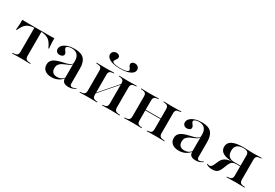

<svg xmlns="http://www.w3.org/2000/svg" viewBox="38 -1476 3333 2323"><g transform="rotate(30 1705.0 -314.5)"><path d="M258.1 -2.4Q225 -2.4 196 -1.6Q166.9 -0.8 131.5 0V-8.9L149.2 -10.5Q182.3 -12.1 195.6 -25.4Q208.9 -38.7 208.9 -70.2V-207.3H307.3V-70.2Q307.3 -38.7 320.6 -25.4Q333.9 -12.1 366.9 -10.5L384.7 -8.9V0Q349.2 -0.8 320.2 -1.6Q291.1 -2.4 258.1 -2.4ZM238.7 -404Q178.2 -404 141.1 -390.7Q104 -377.4 80.6 -348.8Q57.3 -320.2 36.3 -273.4H27.4Q31.5 -312.1 33.5 -347.2Q35.5 -382.3 33.9 -414.5Q56.5 -413.7 79 -413.3Q101.6 -412.9 124.2 -412.9H238.7H277.4H391.9Q414.5 -412.9 437.1 -413.3Q459.7 -413.7 482.3 -414.5Q480.6 -381.5 482.7 -346.8Q484.7 -312.1 488.7 -273.4H479.8Q459.7 -320.2 435.9 -348.8Q412.1 -377.4 375 -390.7Q337.9 -404 277.4 -404ZM208.9 -207.3V-407.3H307.3V-207.3Z M834.7 -207.3V-299.2Q834.7 -355.6 806.9 -385.5Q779 -415.3 726.6 -415.3Q696 -415.3 675.8 -405.6Q655.6 -396 655.6 -381.5Q655.6 -371 664.1 -360.1Q672.6 -349.2 681 -336.7Q689.5 -324.2 689.5 -309.7Q689.5 -293.5 674.6 -282.7Q659.7 -271.8 635.5 -271.8Q610.5 -271.8 595.2 -286.3Q579.8 -300.8 579.8 -324.2Q579.8 -354.8 603.6 -377.8Q627.4 -400.8 668.1 -414.1Q708.9 -427.4 761.3 -427.4Q852.4 -427.4 892.7 -385.1Q933.1 -342.7 933.1 -254V-207.3ZM684.7 11.3Q626.6 11.3 592.3 -16.1Q558.1 -43.5 558.1 -91.1Q558.1 -129 577.8 -152Q597.6 -175 629 -187.9Q660.5 -200.8 695.6 -208.9Q730.6 -216.9 762.5 -225Q794.4 -233.1 814.9 -246.4Q835.5 -259.7 836.3 -282.3L837.1 -266.9Q832.3 -246.8 812.9 -234.7Q793.5 -222.6 768.1 -212.9Q742.7 -203.2 718.5 -190.7Q694.4 -178.2 678.2 -157.7Q662.1 -137.1 662.1 -102.4Q662.1 -65.3 681.9 -45.2Q701.6 -25 741.1 -25Q771 -25 794.8 -35.9Q818.5 -46.8 837.9 -71V-61.3Q809.7 -25 770.6 -6.9Q731.5 11.3 684.7 11.3ZM933.1 -44.4Q933.1 -25.8 939.9 -16.9Q946.8 -8.1 962.1 -8.1Q974.2 -8.1 986.7 -12.9Q999.2 -17.7 1014.5 -28.2L1018.5 -21Q996 -4 973.4 3.6Q950.8 11.3 921.8 11.3Q878.2 11.3 856.5 -6Q834.7 -23.4 834.7 -58.9V-207.3H933.1Z M1507.3 -2.4Q1475.8 -2.4 1448.8 -1.6Q1421.8 -0.8 1387.1 0V-8.9L1400.8 -9.7Q1432.3 -12.1 1445.2 -25.4Q1458.1 -38.7 1458.1 -70.2V-207.3H1555.6V-70.2Q1555.6 -38.7 1569.4 -25.4Q1583.1 -12.1 1616.1 -10.5L1633.1 -8.9V0Q1598.4 -0.8 1569.4 -1.6Q1540.3 -2.4 1507.3 -2.4ZM1198.4 -2.4Q1165.3 -2.4 1136.3 -1.6Q1107.3 -0.8 1071.8 0V-8.9L1089.5 -10.5Q1122.6 -12.1 1135.9 -25.4Q1149.2 -38.7 1149.2 -70.2V-345.2Q1149.2 -377.4 1135.9 -390.3Q1122.6 -403.2 1089.5 -404.8L1071.8 -406.5V-415.3Q1107.3 -414.5 1136.3 -413.7Q1165.3 -412.9 1198.4 -412.9Q1229.8 -412.9 1256.9 -413.7Q1283.9 -414.5 1317.7 -415.3V-406.5L1304.8 -405.6Q1273.4 -403.2 1260.5 -390.3Q1247.6 -377.4 1247.6 -345.2V-70.2Q1247.6 -38.7 1260.5 -25.4Q1273.4 -12.1 1304.8 -9.7L1317.7 -8.9V0Q1283.9 -0.8 1256.9 -1.6Q1229.8 -2.4 1198.4 -2.4ZM1458.1 -207.3V-345.2Q1458.1 -377.4 1445.2 -390.3Q1432.3 -403.2 1400.8 -405.6L1387.1 -406.5V-415.3Q1421.8 -414.5 1448.8 -413.7Q1475.8 -412.9 1507.3 -412.9Q1540.3 -412.9 1569.4 -413.7Q1598.4 -414.5 1633.1 -415.3V-406.5L1616.1 -404.8Q1583.1 -403.2 1569.4 -390.3Q1555.6 -377.4 1555.6 -345.2V-207.3ZM1208.9 -41.9 1208.1 -50.8 1488.7 -375 1490.3 -366.1ZM1350.8 -492.7Q1293.5 -492.7 1250.8 -504Q1208.1 -515.3 1184.7 -535.9Q1161.3 -556.5 1161.3 -583.9Q1161.3 -608.1 1179 -623.8Q1196.8 -639.5 1223.4 -639.5Q1245.2 -639.5 1258.5 -629Q1271.8 -618.5 1271.8 -601.6Q1271.8 -587.1 1264.1 -575.4Q1256.5 -563.7 1248.4 -553.6Q1240.3 -543.5 1240.3 -533.9Q1240.3 -517.7 1269.8 -508.9Q1299.2 -500 1352.4 -500Q1404 -500 1433.1 -508.9Q1462.1 -517.7 1462.1 -533.9Q1462.1 -544.4 1454.4 -554Q1446.8 -563.7 1439.1 -575.4Q1431.5 -587.1 1431.5 -601.6Q1431.5 -618.5 1444.8 -629Q1458.1 -639.5 1479.8 -639.5Q1506.5 -639.5 1523.8 -623.8Q1541.1 -608.1 1541.1 -583.1Q1541.1 -555.6 1517.7 -535.5Q1494.4 -515.3 1452 -504Q1409.7 -492.7 1350.8 -492.7Z M2130.6 -2.4Q2099.2 -2.4 2072.2 -1.6Q2045.2 -0.8 2010.5 0V-8.9L2024.2 -9.7Q2055.6 -12.1 2068.5 -25.4Q2081.5 -38.7 2081.5 -70.2V-207.3H2179V-70.2Q2179 -38.7 2192.7 -25.4Q2206.5 -12.1 2239.5 -10.5L2256.5 -8.9V0Q2221.8 -0.8 2192.7 -1.6Q2163.7 -2.4 2130.6 -2.4ZM1821.8 -2.4Q1788.7 -2.4 1759.7 -1.6Q1730.6 -0.8 1695.2 0V-8.9L1712.9 -10.5Q1746 -12.1 1759.3 -25.4Q1772.6 -38.7 1772.6 -70.2V-345.2Q1772.6 -377.4 1759.3 -390.3Q1746 -403.2 1712.9 -404.8L1695.2 -406.5V-415.3Q1730.6 -414.5 1759.7 -413.7Q1788.7 -412.9 1821.8 -412.9Q1853.2 -412.9 1880.2 -413.7Q1907.3 -414.5 1941.1 -415.3V-406.5L1928.2 -405.6Q1896.8 -403.2 1883.9 -390.3Q1871 -377.4 1871 -345.2V-70.2Q1871 -38.7 1883.9 -25.4Q1896.8 -12.1 1928.2 -9.7L1941.1 -8.9V0Q1907.3 -0.8 1880.2 -1.6Q1853.2 -2.4 1821.8 -2.4ZM2081.5 -207.3V-345.2Q2081.5 -377.4 2068.5 -390.3Q2055.6 -403.2 2024.2 -405.6L2010.5 -406.5V-415.3Q2045.2 -414.5 2072.2 -413.7Q2099.2 -412.9 2130.6 -412.9Q2163.7 -412.9 2192.7 -413.7Q2221.8 -414.5 2256.5 -415.3V-406.5L2239.5 -404.8Q2206.5 -403.2 2192.7 -390.3Q2179 -377.4 2179 -345.2V-207.3ZM1837.1 -209.7V-218.5H2116.1V-209.7Z M2612.1 -207.3V-299.2Q2612.1 -355.6 2584.3 -385.5Q2556.5 -415.3 2504 -415.3Q2473.4 -415.3 2453.2 -405.6Q2433.1 -396 2433.1 -381.5Q2433.1 -371 2441.5 -360.1Q2450 -349.2 2458.5 -336.7Q2466.9 -324.2 2466.9 -309.7Q2466.9 -293.5 2452 -282.7Q2437.1 -271.8 2412.9 -271.8Q2387.9 -271.8 2372.6 -286.3Q2357.3 -300.8 2357.3 -324.2Q2357.3 -354.8 2381 -377.8Q2404.8 -400.8 2445.6 -414.1Q2486.3 -427.4 2538.7 -427.4Q2629.8 -427.4 2670.2 -385.1Q2710.5 -342.7 2710.5 -254V-207.3ZM2462.1 11.3Q2404 11.3 2369.8 -16.1Q2335.5 -43.5 2335.5 -91.1Q2335.5 -129 2355.2 -152Q2375 -175 2406.5 -187.9Q2437.9 -200.8 2473 -208.9Q2508.1 -216.9 2539.9 -225Q2571.8 -233.1 2592.3 -246.4Q2612.9 -259.7 2613.7 -282.3L2614.5 -266.9Q2609.7 -246.8 2590.3 -234.7Q2571 -222.6 2545.6 -212.9Q2520.2 -203.2 2496 -190.7Q2471.8 -178.2 2455.6 -157.7Q2439.5 -137.1 2439.5 -102.4Q2439.5 -65.3 2459.3 -45.2Q2479 -25 2518.5 -25Q2548.4 -25 2572.2 -35.9Q2596 -46.8 2615.3 -71V-61.3Q2587.1 -25 2548 -6.9Q2508.9 11.3 2462.1 11.3ZM2710.5 -44.4Q2710.5 -25.8 2717.3 -16.9Q2724.2 -8.1 2739.5 -8.1Q2751.6 -8.1 2764.1 -12.9Q2776.6 -17.7 2791.9 -28.2L2796 -21Q2773.4 -4 2750.8 3.6Q2728.2 11.3 2699.2 11.3Q2655.6 11.3 2633.9 -6Q2612.1 -23.4 2612.1 -58.9V-207.3H2710.5Z M3252.4 -2.4Q3218.5 -2.4 3189.9 -1.6Q3161.3 -0.8 3125.8 0V-8.9L3143.5 -10.5Q3176.6 -12.1 3189.9 -25.4Q3203.2 -38.7 3203.2 -70.2V-350.8Q3203.2 -380.6 3185.5 -394Q3167.7 -407.3 3128.2 -407.3Q3071 -407.3 3042.7 -382.3Q3014.5 -357.3 3014.5 -307.3Q3014.5 -257.3 3039.9 -231.5Q3065.3 -205.6 3115.3 -205.6H3229V-199.2H3087.9Q3005.6 -199.2 2960.9 -226.6Q2916.1 -254 2916.1 -304.8Q2916.1 -361.3 2966.5 -389.1Q3016.9 -416.9 3117.7 -416.9Q3146.8 -416.9 3180.6 -414.9Q3214.5 -412.9 3252.4 -412.9Q3285.5 -412.9 3314.5 -413.7Q3343.5 -414.5 3378.2 -415.3V-406.5L3361.3 -404.8Q3328.2 -403.2 3314.9 -390.3Q3301.6 -377.4 3301.6 -345.2V-70.2Q3301.6 -38.7 3314.9 -25.4Q3328.2 -12.1 3361.3 -10.5L3378.2 -8.9V0Q3343.5 -0.8 3314.5 -1.6Q3285.5 -2.4 3252.4 -2.4ZM2926.6 5.6Q2901.6 5.6 2879.8 -0.4Q2858.1 -6.5 2841.9 -19.4L2846 -26.6Q2859.7 -18.5 2874.2 -18.5Q2890.3 -18.5 2900.8 -27.8Q2911.3 -37.1 2923.4 -64.5L2943.5 -110.5Q2954 -133.9 2968.1 -150.4Q2982.3 -166.9 3004.4 -178.2Q3026.6 -189.5 3058.9 -195.2Q3091.1 -200.8 3137.9 -200.8H3222.6V-196.8H3154Q3125 -196.8 3106.9 -189.5Q3088.7 -182.3 3077 -165.3Q3065.3 -148.4 3054 -119.4L3037.9 -79Q3021 -34.7 2997.2 -14.5Q2973.4 5.6 2926.6 5.6Z"/></g></svg>

Font: Playfair 144pt SemiExpanded SemiBold
Style: Regular
Weight: 600
Width: 6
Designer: Claus Eggers Sørensen
Foundry: Claus Eggers Sørensen
Version: Version 2.203